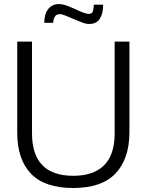

<svg xmlns="http://www.w3.org/2000/svg" viewBox="-20 -916 767 946"><path d="M420.9 -797.9Q407.2 -796.9 386.2 -804.7Q365.2 -812.5 343.5 -822Q321.8 -831.5 303 -839.1Q284.2 -846.7 274.4 -846.2Q244.1 -846.2 242.2 -803.7H198.2Q198.2 -846.7 217.5 -871.3Q236.8 -896 271 -896Q292 -896 320.8 -883.8Q335.4 -877.4 349.4 -871.6Q363.3 -865.7 376.5 -859.4Q403.3 -847.7 418 -847.7Q431.6 -847.7 436.5 -857.9Q441.4 -868.2 442.4 -893.1H488.3Q488.3 -849.1 471.7 -823.5Q455.1 -797.9 420.9 -797.9ZM340.8 10.3Q199.7 10.3 132.3 -60.5Q64.9 -131.3 64.9 -262.2V-710.9H137.7V-259.3Q137.7 -49.8 341.3 -49.8Q440.9 -49.8 492.9 -101.8Q544.9 -153.8 544.9 -258.3V-710.9H617.7V-262.7Q617.2 -132.3 548.3 -60.5Q480.5 10.3 340.8 10.3Z"/></svg>

Font: Ride Light
Style: Regular
Weight: 300
Version: Version 3.000